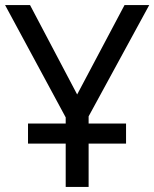

<svg xmlns="http://www.w3.org/2000/svg" viewBox="-20 -734 606 754"><path d="M238 0V-170H90V-249H238V-273L0 -714H98L283 -363L469 -714H566L328 -277V-249H475V-170H328V0Z"/></svg>

Font: Noto IKEA Arabic
Style: Regular
Weight: 400
Designer: Monotype Design Team
Foundry: Monotype Imaging Inc.
Version: Version 1.200